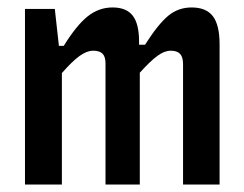

<svg xmlns="http://www.w3.org/2000/svg" viewBox="-20 -495 654 515"><path d="M47 -471H127L138 -372H151Q185 -427 215 -451Q245 -475 282 -475Q319 -475 336 -453Q353 -431 353 -384V-375H369Q404 -430 431 -452.5Q458 -475 494 -475Q533 -475 551 -451.5Q569 -428 569 -376V0H471V-323Q471 -342 463 -350.5Q455 -359 438 -359Q421 -359 402 -345Q383 -331 355 -300V0H263V-325Q263 -343 255 -351Q247 -359 230 -359Q213 -359 193.5 -345Q174 -331 146 -299V0H47Z"/></svg>

Font: Intel One Mono Medium
Style: Regular
Weight: 500
Monospace: yes
Designer: Fred Shallcrass
Foundry: Frere-Jones Type LLC
Version: Version 1.400;hotconv 1.1.0;makeotfexe 2.6.0;FJTRelease1.4